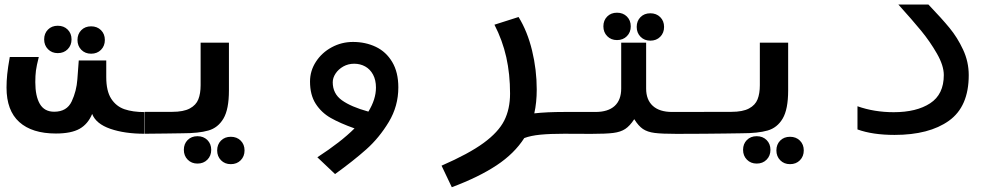

<svg xmlns="http://www.w3.org/2000/svg" viewBox="-20 -574 4240 824"><path d="M8 -198Q8 -226 11 -255.5Q14 -285 22 -329.5H146.5Q137 -292 134.2 -270.8Q131.5 -249.5 131.5 -221.5Q131.5 -161.5 151 -128Q170.5 -94.5 212.5 -94.5Q267 -94.5 287.8 -139Q308.5 -183.5 312 -233.5L318 -314.5H436V-243Q436 -183.5 457.2 -150.5Q478.5 -117.5 514.2 -105.2Q550 -93 600 -93V0Q515 0 453.5 -21.2Q392 -42.5 375.5 -85Q357.5 -41.5 321.5 -21.2Q285.5 -1 220 -1Q117.5 -1 62.8 -50.2Q8 -99.5 8 -198ZM169.5 -405Q169.5 -430.5 185.8 -447Q202 -463.5 228 -463.5Q254 -463.5 270.5 -447Q287 -430.5 287 -405Q287 -379.5 270.5 -362.8Q254 -346 228 -346Q202.5 -346 186 -362.8Q169.5 -379.5 169.5 -405ZM312.5 -402.5Q312.5 -428 328.8 -444.5Q345 -461 371 -461Q397 -461 413.5 -444.5Q430 -428 430 -402.5Q430 -377 413.5 -360.2Q397 -343.5 371 -343.5Q345.5 -343.5 329 -360.2Q312.5 -377 312.5 -402.5Z M601.5 -94H719Q767.5 -94 794.5 -108.5Q821.5 -123 831.2 -147.8Q841 -172.5 841 -208.5V-391H962.5V-186Q962.5 -105 939 -65.2Q915.5 -25.5 874.2 -13.8Q833 -2 762.5 -2L693.5 -1Q628.5 0 601.5 0ZM769 69Q769 43.5 785.2 27Q801.5 10.5 827.5 10.5Q853.5 10.5 870 27Q886.5 43.5 886.5 69Q886.5 94.5 870 111.2Q853.5 128 827.5 128Q802 128 785.5 111.2Q769 94.5 769 69ZM912 71.5Q912 46 928.2 29.5Q944.5 13 970.5 13Q996.5 13 1013 29.5Q1029.5 46 1029.5 71.5Q1029.5 97 1013 113.8Q996.5 130.5 970.5 130.5Q945 130.5 928.5 113.8Q912 97 912 71.5Z M1495 -394Q1548.5 -394 1592.8 -373Q1637 -352 1663.2 -308Q1689.5 -264 1689.5 -199Q1689.5 -118.5 1648.5 -50.5Q1607.5 17.5 1552.2 66.8Q1497 116 1418 173L1342 101Q1443.5 35 1501.5 -23Q1439.5 -45 1399.5 -67.8Q1359.5 -90.5 1335 -128.5Q1310.5 -166.5 1310.5 -224Q1310.5 -270 1335.8 -309Q1361 -348 1403.5 -371Q1446 -394 1495 -394ZM1561 -95Q1593.5 -148 1593.5 -198Q1593.5 -230.5 1581 -253.8Q1568.5 -277 1547.2 -288.8Q1526 -300.5 1500 -300.5Q1474.5 -300.5 1453.5 -288.8Q1432.5 -277 1420.2 -258.5Q1408 -240 1408 -221Q1408 -172 1447.2 -143.8Q1486.5 -115.5 1561 -95Z M2169 -172.5Q2169 -256 2152.8 -328.5Q2136.5 -401 2102 -468L2205.5 -501Q2243.5 -439.5 2263.5 -357Q2283.5 -274.5 2283.5 -189.5Q2283.5 -134 2273 -87.5Q2326.5 -93.5 2401.5 -93.5V0Q2340 0 2299 4Q2258 8 2230 18.5Q2187.5 85 2111.2 135.5Q2035 186 1919 229.5L1875 137Q1992 86 2055.5 39.5Q2119 -7 2144 -56.5Q2169 -106 2169 -172.5Z M2569.5 -461Q2569.5 -486.5 2585.8 -503Q2602 -519.5 2628 -519.5Q2654 -519.5 2670.5 -503Q2687 -486.5 2687 -461Q2687 -435.5 2670.5 -418.8Q2654 -402 2628 -402Q2602.5 -402 2586 -418.8Q2569.5 -435.5 2569.5 -461ZM2712.5 -458.5Q2712.5 -484 2728.8 -500.5Q2745 -517 2771 -517Q2797 -517 2813.5 -500.5Q2830 -484 2830 -458.5Q2830 -433 2813.5 -416.2Q2797 -399.5 2771 -399.5Q2745.5 -399.5 2729 -416.2Q2712.5 -433 2712.5 -458.5ZM2646 -194V-391H2753V-194Q2753 -145.5 2781.8 -119.5Q2810.5 -93.5 2864.5 -93.5H3001.5V0L2883.5 0.5Q2820.5 0.5 2789.5 -3.5Q2758.5 -7.5 2739.2 -20.5Q2720 -33.5 2702 -62.5Q2683 -33.5 2663.2 -20.5Q2643.5 -7.5 2612.2 -3.5Q2581 0.5 2518 0.5L2398.5 0V-93.5H2535.5Q2589.5 -93.5 2617.8 -119.2Q2646 -145 2646 -194Z M3001.5 -94H3119Q3167.5 -94 3194.5 -108.5Q3221.5 -123 3231.2 -147.8Q3241 -172.5 3241 -208.5V-391H3362.5V-186Q3362.5 -105 3339 -65.2Q3315.5 -25.5 3274.2 -13.8Q3233 -2 3162.5 -2L3093.5 -1Q3028.5 0 3001.5 0ZM3169 69Q3169 43.5 3185.2 27Q3201.5 10.5 3227.5 10.5Q3253.5 10.5 3270 27Q3286.5 43.5 3286.5 69Q3286.5 94.5 3270 111.2Q3253.5 128 3227.5 128Q3202 128 3185.5 111.2Q3169 94.5 3169 69ZM3312 71.5Q3312 46 3328.2 29.5Q3344.5 13 3370.5 13Q3396.5 13 3413 29.5Q3429.5 46 3429.5 71.5Q3429.5 97 3413 113.8Q3396.5 130.5 3370.5 130.5Q3345 130.5 3328.5 113.8Q3312 97 3312 71.5Z M3660 -18.5V-118Q3732 -92.5 3815.5 -92.5Q3913.5 -92.5 3972 -130.8Q4030.5 -169 4030.5 -252Q4030.5 -292.5 4001 -344Q3971.5 -395.5 3933.5 -441.8Q3895.5 -488 3835.5 -554.5H3964.5Q4021 -495.5 4055 -454.2Q4089 -413 4113.2 -361Q4137.5 -309 4137.5 -251.5Q4137.5 -116.5 4052.5 -55.8Q3967.5 5 3819 5Q3725 5 3660 -18.5Z"/></svg>

Font: JuliaMono SemiBoldItalic
Style: Regular
Weight: 600
Italic angle: -9°
Monospace: yes
Designer: cormullion
Foundry: corm
Version: Version 0.049; ttfautohint (v1.8.4)